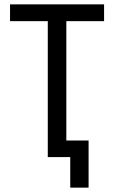

<svg xmlns="http://www.w3.org/2000/svg" viewBox="-20 -720 523 880"><path d="M199 0H302V140H386V-76H284V-623H457V-700H26V-623H199Z"/></svg>

Font: Finlandica
Style: Regular
Weight: 400
Designer: Niklas Ekholm, Juho Hiilivirta, Jaakko Suomalainen
Foundry: Helsinki Type Studio
Version: Version 2.000;Glyphs 3.2 (3202)